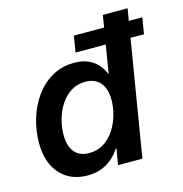

<svg xmlns="http://www.w3.org/2000/svg" viewBox="-108 -828 895 937"><g transform="rotate(-15 339.0 -359.0)"><path d="M221.7 10.3Q134.3 10.3 83 -47.1Q31.7 -104.5 31.7 -203.6Q31.7 -265.6 49.6 -325.2Q67.4 -384.8 101.8 -432.9Q136.2 -481 185.8 -509.5Q235.4 -538.1 297.9 -538.1Q339.8 -538.1 369.1 -524.9Q398.4 -511.7 417 -490.2Q435.5 -468.8 445.3 -443.8H447.8L494.6 -727.5H619.6L499.5 0H376.5L390.1 -80.6H386.2Q368.7 -53.7 345 -33.2Q321.3 -12.7 290.5 -1.2Q259.8 10.3 221.7 10.3ZM256.3 -93.3Q297.4 -93.3 329.3 -113Q361.3 -132.8 383.3 -165.8Q405.3 -198.7 416.7 -238.3Q428.2 -277.8 428.2 -317.4Q428.2 -372.1 402.1 -403.3Q376 -434.6 326.7 -434.6Q285.6 -434.6 254.2 -414.6Q222.7 -394.5 201.2 -361.6Q179.7 -328.6 168.7 -289.1Q157.7 -249.5 157.7 -209.5Q157.7 -154.8 183.1 -124Q208.5 -93.3 256.3 -93.3ZM318.4 -584.5 332 -666.5H677.7L664.1 -584.5Z"/></g></svg>

Font: Inter 24pt SemiBold
Style: Italic
Weight: 600
Italic angle: -9.3988°
Designer: Rasmus Andersson
Foundry: rsms
Version: Version 4.001;git-66647c0bb